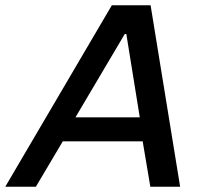

<svg xmlns="http://www.w3.org/2000/svg" viewBox="-49 -708 777 728"><path d="M-29 0 375 -688H522L634 0H521L492 -172H189L87 0ZM237 -263H481L430 -579H424Z"/></svg>

Font: Saira Thin Medium
Style: Italic
Weight: 500
Italic angle: -12°
Version: Version 1.101